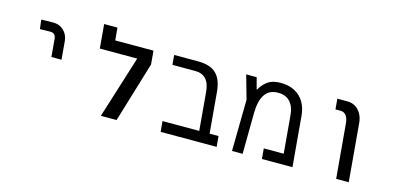

<svg xmlns="http://www.w3.org/2000/svg" viewBox="-64 -1102 3128 1503"><g transform="rotate(15 1500.0 -350.5)"><path d="M245.5 -609Q225 -609 190.8 -608.5Q156.5 -608 146.5 -607L155.5 -532.5Q179 -534 240.5 -534Q282 -534 286.5 -488L299 -344.5H381L368 -492.5Q365 -525.5 348.5 -552Q332 -578.5 305.2 -593.8Q278.5 -609 245.5 -609Z M1058 -599.5 1067.5 -489.5 919.5 0H792L951 -506.5H648L631 -701H739L748 -599.5Z M1417.5 -530.5H1230L1223 -609H1418.5Q1514.5 -609 1563.5 -563Q1612.5 -517 1621.5 -416L1650.5 -85.5H1723L1730.5 0H1276.5L1269 -85.5H1566.5L1539.5 -394.5Q1533.5 -464 1501.8 -497.2Q1470 -530.5 1417.5 -530.5Z M2309 -409.5 2345 0H2097.5L2090 -84H2251.5L2224.5 -391.5Q2219 -457.5 2184.2 -495.8Q2149.5 -534 2087 -534Q2014.5 -534 1980.2 -482.2Q1946 -430.5 1944.5 -333.5L1941 0H1855L1861 -417L1807 -608H1892L1916.5 -516L1920 -515Q1945.5 -561 1983.5 -587.5Q2021.5 -614 2088 -614Q2152.5 -614 2200.5 -588.5Q2248.5 -563 2276 -517Q2303.5 -471 2309 -409.5Z M2597 -524H2553L2545.5 -609H2627.5Q2665 -609 2693.8 -590.8Q2722.5 -572.5 2739.5 -541Q2756.5 -509.5 2760 -470L2801 0H2699L2660 -443Q2657 -480 2639.8 -502Q2622.5 -524 2597 -524Z"/></g></svg>

Font: JuliaMono
Style: Italic
Weight: 400
Italic angle: -9°
Monospace: yes
Designer: cormullion
Foundry: corm
Version: Version 0.057; ttfautohint (v1.8.4)